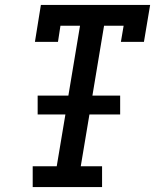

<svg xmlns="http://www.w3.org/2000/svg" viewBox="-20 -755 640 775"><path d="M112 0V-84H209L244 -293H132V-369H256L303 -651H224L214 -586H121L145 -735H586L561 -586H468L479 -651H400L353 -369H465V-293H341L306 -84H392V0Z"/></svg>

Font: Iosevka Curly Slab MdExObl
Style: Regular
Weight: 500
Width: 7
Italic angle: -9°
Monospace: yes
Designer: Belleve Invis
Foundry: Belleve Invis
Version: Version 11.1.0; ttfautohint (v1.8.3)